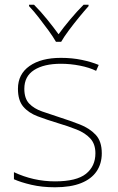

<svg xmlns="http://www.w3.org/2000/svg" viewBox="-20 -783 498 813"><path d="M411 -134Q411 -90 389 -57.5Q367 -25 323 -7.5Q279 10 213 10Q158 10 113 -0.5Q68 -11 39 -24V-54Q79 -35 123 -25Q167 -15 213 -15Q304 -15 344 -47Q384 -79 384 -134Q384 -173 362.5 -196.5Q341 -220 304.5 -234.5Q268 -249 224 -262Q178 -276 139.5 -290.5Q101 -305 78.5 -331.5Q56 -358 56 -407Q56 -469 105 -503.5Q154 -538 238 -538Q285 -538 326 -529.5Q367 -521 398 -508L387 -483Q359 -497 318.5 -505Q278 -513 238 -513Q166 -513 124.5 -486.5Q83 -460 83 -407Q83 -366 103.5 -344.5Q124 -323 158.5 -311Q193 -299 233 -286Q277 -272 318 -256Q359 -240 385 -212.5Q411 -185 411 -134ZM217 -606Q205 -627 185 -654.5Q165 -682 143.5 -709.5Q122 -737 103 -757V-763H124Q152 -735 179.5 -701Q207 -667 228 -638Q249 -667 277.5 -701Q306 -735 334 -763H355V-757Q337 -737 314.5 -709.5Q292 -682 271.5 -654.5Q251 -627 239 -606Z"/></svg>

Font: Noto Sans Armenian Thin
Style: Regular
Weight: 250
Version: Version 2.007